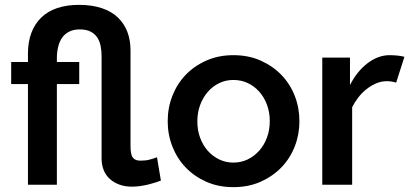

<svg xmlns="http://www.w3.org/2000/svg" viewBox="-20 -760 1684 790"><path d="M523 8Q494 8 471 -0.5Q448 -9 431.5 -24Q415 -39 406.5 -60.5Q398 -82 398 -107V-529Q398 -551 394 -571Q390 -591 380 -606Q370 -621 352.5 -630Q335 -639 308 -639Q283 -639 265 -630Q247 -621 236 -605.5Q225 -590 219.5 -568Q214 -546 214 -520V-505H306V-414H214V0H95V-414H26V-505H95V-540Q95 -587 109 -624.5Q123 -662 150 -688Q177 -714 216 -727Q255 -740 305 -740Q358 -740 398.5 -726.5Q439 -713 465 -688Q491 -663 504 -629Q517 -595 517 -553V-160Q517 -141 519.5 -129Q522 -117 527.5 -110.5Q533 -104 540.5 -101.5Q548 -99 558 -99Q568 -99 578 -100Q588 -101 596.5 -103.5Q605 -106 613.5 -108.5Q622 -111 626 -113L642 -17Q635 -14 621 -9.5Q607 -5 591 -1Q575 3 557.5 5.5Q540 8 523 8Z M940 10Q878 10 828 -12.5Q778 -35 743 -72Q708 -109 689 -158Q670 -207 670 -261Q670 -316 689 -365Q708 -414 743 -451Q778 -488 828.5 -510.5Q879 -533 940 -533Q1003 -533 1053 -510.5Q1103 -488 1138.5 -451Q1174 -414 1193 -365Q1212 -316 1212 -261Q1212 -207 1193 -158Q1174 -109 1138.5 -72Q1103 -35 1053 -12.5Q1003 10 940 10ZM792 -260Q792 -224 803.5 -193Q815 -162 835 -139.5Q855 -117 882 -104Q909 -91 940 -91Q972 -91 999 -104Q1026 -117 1046.5 -140Q1067 -163 1078.5 -194Q1090 -225 1090 -262Q1090 -298 1078.5 -329Q1067 -360 1046.5 -383Q1026 -406 999 -418.5Q972 -431 940 -431Q909 -431 882 -418Q855 -405 835 -382Q815 -359 803.5 -328Q792 -297 792 -260Z M1610 -420Q1591 -426 1572 -426Q1548 -426 1526.5 -416.5Q1505 -407 1486.5 -392Q1468 -377 1453.5 -358Q1439 -339 1429 -319V0H1306V-523H1420V-410Q1449 -467 1492.5 -500Q1536 -533 1583 -533Q1601 -533 1618.5 -531Q1636 -529 1644 -526Z"/></svg>

Font: Rising Sun SemiBold
Style: Regular
Weight: 600
Designer: Matt McInerney, Pablo Impallari, Rodrigo Fuenzalida (Raleway font), Stephen Hutchings (Greek), Cristiano Sobral (main ch
Foundry: The Rising Sun Project Authors
Version: Version 4.327; ttfautohint (v1.8.4.7-5d5b-dirty)